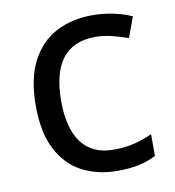

<svg xmlns="http://www.w3.org/2000/svg" viewBox="-68 -607 616 677"><g transform="rotate(-10 240.0 -268.0)"><path d="M300 10Q229 10 173.5 -19Q118 -48 86.5 -109Q55 -170 55 -265Q55 -364 88 -426Q121 -488 177.5 -517Q234 -546 306 -546Q347 -546 385 -537.5Q423 -529 447 -517L420 -444Q396 -453 364 -461Q332 -469 304 -469Q146 -469 146 -266Q146 -169 184.5 -117.5Q223 -66 299 -66Q343 -66 376.5 -75Q410 -84 438 -97V-19Q411 -5 378.5 2.5Q346 10 300 10Z"/></g></svg>

Font: Noto Sans Old Hungarian
Style: Regular
Weight: 400
Designer: Monotype Design Team
Foundry: Monotype Imaging Inc.
Version: Version 2.005; ttfautohint (v1.8.4.7-5d5b)